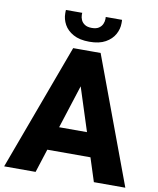

<svg xmlns="http://www.w3.org/2000/svg" viewBox="-97 -987 875 1063"><g transform="rotate(10 340.5 -456.0)"><path d="M176.8 0H0L262.7 -710.9H374.5L356.9 -561.5ZM323.7 -561.5 304.2 -710.9H417L681.2 0H504.4ZM500.5 -132.3H128.4V-266.1H500.5ZM344.2 -761.2Q289.1 -761.2 253.9 -780.8Q218.8 -800.3 202.4 -830.3Q186 -860.4 186 -892.6Q186 -895.5 186 -902.3Q186 -909.2 186.5 -912.1H278.3Q277.8 -909.2 277.8 -906.2Q277.8 -903.3 277.8 -900.4Q277.8 -886.7 283.9 -872.6Q290 -858.4 304.7 -848.6Q319.3 -838.9 344.2 -838.9Q369.6 -838.9 384 -848.6Q398.4 -858.4 404.5 -872.6Q410.6 -886.7 410.6 -900.4Q410.6 -903.3 410.6 -906.2Q410.6 -909.2 410.2 -912.1H502Q502.4 -909.2 502.4 -902.3Q502.4 -895.5 502.4 -892.6Q502.4 -860.4 485.8 -830.3Q469.2 -800.3 434.6 -780.8Q399.9 -761.2 344.2 -761.2Z"/></g></svg>

Font: Heebo ExtraBold
Style: Regular
Weight: 800
Designer: Oded Ezer
Foundry: Ezer Type House
Version: Version 3.100